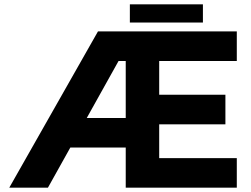

<svg xmlns="http://www.w3.org/2000/svg" viewBox="-20 -868 1161 888"><path d="M580.6 -763.7H918.5V-848.1H580.6ZM22.9 0H201.7L305.2 -185.5H561.5V0H1075.2V-136.7H716.3V-293H1022.5V-429.7H716.3V-585.9H1075.2V-722.7H433.1ZM561.5 -322.3H381.3L528.3 -585.9H561.5Z"/></svg>

Font: Giphurs ExtraBold
Style: Regular
Weight: 800
Version: Version 1.000